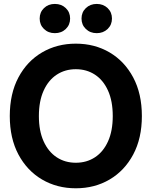

<svg xmlns="http://www.w3.org/2000/svg" viewBox="-20 -966 787 997"><path d="M373.7 11.7Q275.9 11.7 198.2 -34Q120.5 -79.7 75.6 -163.9Q30.8 -248.1 30.8 -363.3Q30.8 -479.5 75.6 -563.8Q120.5 -648.1 198.2 -693.7Q275.9 -739.3 373.7 -739.3Q471.7 -739.3 549.2 -693.7Q626.7 -648.1 671.7 -563.8Q716.7 -479.5 716.7 -363.3Q716.7 -247.8 671.7 -163.6Q626.7 -79.4 549.2 -33.9Q471.7 11.7 373.7 11.7ZM373.7 -120.9Q429.9 -120.9 473.2 -149.3Q516.5 -177.7 541 -232Q565.5 -286.2 565.5 -363.3Q565.5 -440.9 541 -495.3Q516.5 -549.8 473.2 -578.2Q429.9 -606.6 373.7 -606.6Q317.8 -606.6 274.5 -578.2Q231.2 -549.8 206.6 -495.3Q181.9 -440.9 181.9 -363.3Q181.9 -286.2 206.6 -232Q231.2 -177.7 274.5 -149.3Q317.8 -120.9 373.7 -120.9ZM482.4 -793.8Q448.4 -793.8 425.8 -815.5Q403.3 -837.1 403.3 -869.7Q403.3 -902.4 425.8 -924Q448.4 -945.6 482.4 -945.6Q516.3 -945.6 538.9 -924Q561.4 -902.4 561.4 -869.7Q561.4 -837.1 538.9 -815.5Q516.3 -793.8 482.4 -793.8ZM264.9 -793.8Q230.8 -793.8 208.4 -815.5Q186 -837.1 186 -869.7Q186 -902.4 208.4 -924Q230.8 -945.6 264.9 -945.6Q299.1 -945.6 321.6 -924Q344.1 -902.4 344.1 -869.7Q344.1 -837.1 321.6 -815.5Q299.1 -793.8 264.9 -793.8Z"/></svg>

Font: Inter Khmer Looped
Style: Regular
Weight: 400
Designer: Rasmus Andersson, Sovichet Tep
Foundry: Anagata Design
Version: Version 1.000